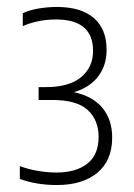

<svg xmlns="http://www.w3.org/2000/svg" viewBox="-20 -834 384 552"><path d="M143.5 -302Q85.5 -302 37 -319.5V-356.5Q62.5 -347 89.8 -342.5Q117 -338 142.5 -338Q198.5 -338 231 -363.5Q263.5 -389 263.5 -440.5Q263.5 -489 232 -517.8Q200.5 -546.5 132.5 -546.5H91V-583.5H111.5Q178.5 -583.5 213 -612Q247.5 -640.5 247.5 -688Q247.5 -778 141 -778Q89.5 -778 45.5 -759V-796Q64 -805 90.8 -809.5Q117.5 -814 143.5 -814Q213 -814 249.8 -782.2Q286.5 -750.5 286.5 -690.5Q286.5 -646 262.2 -614.2Q238 -582.5 192.5 -569Q246.5 -557.5 274.5 -523.8Q302.5 -490 302.5 -438.5Q302.5 -372.5 259.8 -337.2Q217 -302 143.5 -302Z"/></svg>

Font: Encode Sans Condensed Condensed ExtraLight
Style: Regular
Weight: 200
Width: 3
Designer: Multiple Designers
Foundry: Impallari Type
Version: Version 3.000; ttfautohint (v1.8.3) -l 8 -r 50 -G 200 -x 14 